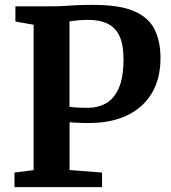

<svg xmlns="http://www.w3.org/2000/svg" viewBox="-20 -769 701 789"><path d="M118.2 -70V-667.3L43.3 -680.5V-743H194.4Q220.1 -743 243.8 -744.6Q267.5 -746.1 296 -747.7Q324.4 -749.3 364.3 -748.9Q471.1 -748.9 530.8 -723.2Q590.6 -697.4 615 -648.6Q639.5 -599.8 639.5 -529.7Q639.5 -446.1 604.2 -386.5Q568.9 -326.9 502.8 -295.2Q436.7 -263.4 344.7 -263.4Q329.3 -263.4 312.5 -263.9Q295.7 -264.4 283.1 -265.3Q270.4 -266.1 265.9 -266.7V-70.3L399.4 -59.9V0H39.5V-59.9ZM265.5 -330.4Q275.6 -328.4 295 -327.2Q314.4 -326 342.3 -326Q382.5 -326 415.3 -344.2Q448.2 -362.4 467.9 -406.3Q487.6 -450.2 487.6 -527.1Q487.6 -584.1 471.7 -619.4Q455.8 -654.7 423.5 -671Q391.3 -687.3 342.2 -687.3Q322.6 -687.3 309 -686.2Q295.4 -685 285.2 -683.7Q275.1 -682.4 265.5 -681.3Z"/></svg>

Font: Merriweather Light
Style: Regular
Weight: 300
Designer: Eben Sorkin
Foundry: Eben Sorkin
Version: Version 2.100